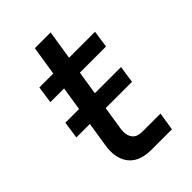

<svg xmlns="http://www.w3.org/2000/svg" viewBox="-195 -716 794 794"><g transform="rotate(-45 202.5 -319.0)"><path d="M207 0Q145.4 0 114.1 -30.9Q82.8 -61.8 82.8 -115.6Q82.8 -131.8 85.8 -149.8L163.2 -638H255.4L180.4 -163Q177.4 -145.8 177.4 -134.4Q177.4 -109.6 190.9 -94.5Q204.4 -79.4 233.6 -79.4H339.4L326.8 0ZM23.4 -255.6 34.4 -330.8H360L349 -255.6ZM50.6 -434.8 61.6 -510H387.2L376.2 -434.8Z"/></g></svg>

Font: MuseoModerno Thin
Style: Italic
Weight: 100
Italic angle: -9°
Designer: Pablo Cosgaya, Héctor Gatti, Marcela Romero, and the Authors of The MuseoModerno Project.
Foundry: Omnibus-Type Team
Version: Version 1.003